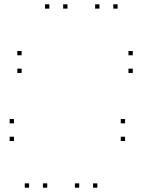

<svg xmlns="http://www.w3.org/2000/svg" viewBox="-20 -760 660 890"><path d="M292.8 -720V-740H272.8V-720ZM208.7 -720V-740H188.7V-720ZM114.8 110V90H94.8V110ZM199 110V90H179V110ZM525.2 -720V-740H505.2V-720ZM441 -720V-740H421V-720ZM347.2 110V90H327.2V110ZM431.3 110V90H411.3V110ZM595.5 -421.8V-441.8H575.5V-421.8ZM595.5 -503.7V-523.7H575.5V-503.7ZM80.3 -503.7V-523.7H60.3V-503.7ZM80.3 -421.8V-441.8H60.3V-421.8ZM559.8 -106.3V-126.3H539.8V-106.3ZM559.8 -188.2V-208.2H539.8V-188.2ZM44.7 -188.2V-208.2H24.7V-188.2ZM44.7 -106.3V-126.3H24.7V-106.3Z"/></svg>

Font: Monaspace Xenon Dots Var
Style: Regular
Weight: 400
Designer: Riley Cran and the Lettermatic Team
Version: Version 1.100 (Monaspace Xenon Dots)